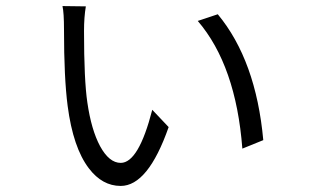

<svg xmlns="http://www.w3.org/2000/svg" viewBox="-20 -590 1040 633"><path d="M263 -569Q257 -533 257 -488Q257 -326 268 -252Q281 -162 310 -108Q340 -53 378 -53Q437 -53 482 -228L536 -171Q468 23 378 23Q317 23 273 -35Q221 -103 203 -241Q191 -333 191 -492Q191 -548 186 -570ZM698 -543Q824 -391 848 -128L779 -100Q758 -374 632 -521Z"/></svg>

Font: Source Han Sans CN Normal
Style: Regular
Weight: 350
Designer: Ryoko NISHIZUKA 西塚涼子 (kana, bopomofo & ideographs); Paul D. Hunt (Latin, Greek & Cyrillic); Sandoll Communications 산돌커뮤니
Foundry: Adobe
Version: Version 2.004;hotconv 1.0.118;makeotfexe 2.5.65603